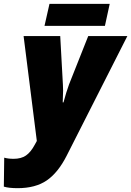

<svg xmlns="http://www.w3.org/2000/svg" viewBox="-81 -741 684 1001"><path d="M-61 232 -59 81Q-39 87 -10 87Q29 87 54 70Q79 53 100 14L111 -6L42 -553H233L247 -299Q248 -288 248 -269Q248 -247 246 -207H250Q264 -260 279 -301L379 -553H583L267 70Q222 159 163 199.5Q104 240 11 240Q-35 240 -61 232ZM177 -721H491L466 -606H151Z"/></svg>

Font: Noto Sans Display Black
Style: Italic
Weight: 900
Italic angle: -12°
Designer: Monotype Design team
Foundry: Monotype Imaging Inc.
Version: Version 1.000